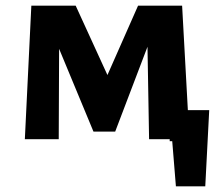

<svg xmlns="http://www.w3.org/2000/svg" viewBox="-20 -493 788 680"><path d="M581 7V-103H721L657 7ZM603 167 581 -103H721L707 167ZM508 0 501 -406 538 -421 388 -27H311L140 -439L180 -473H248L389 -165H333L469 -473H625L651 0ZM68 0 91 -473H190L188 0Z"/></svg>

Font: Ysabeau SC ExtraBold
Style: Regular
Weight: 800
Designer: Christian Thalmann (Catharsis Fonts)
Version: Version 2.001;gftools[0.9.30]; featfreeze: smcp